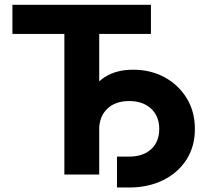

<svg xmlns="http://www.w3.org/2000/svg" viewBox="-20 -748 893 823"><path d="M33.2 -602.5V-727.5H627V-602.5H405.3V0H255.9V-602.5ZM481.4 55.7V-76.7H533.7Q592.8 -76.7 627.7 -108.4Q662.6 -140.1 662.6 -195.3Q662.6 -250 627.4 -282.5Q592.3 -314.9 533.7 -314.9Q474.1 -314.9 439.5 -281.5Q404.8 -248 404.8 -189.9H331.1Q331.1 -270 356 -328.4Q380.9 -386.7 429.9 -418Q479 -449.2 550.8 -449.2Q625.5 -449.2 685.1 -417Q744.6 -384.8 780 -327.4Q815.4 -270 815.4 -195.3Q815.4 -120.6 779.5 -64.2Q743.7 -7.8 679.9 23.9Q616.2 55.7 533.7 55.7Z"/></svg>

Font: Inter 18pt
Style: Bold
Weight: 700
Designer: Rasmus Andersson
Foundry: rsms
Version: Version 4.001;git-66647c0bb